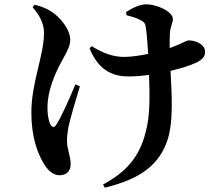

<svg xmlns="http://www.w3.org/2000/svg" viewBox="-20 -798 1040 894"><path d="M132 -764C159 -734 185 -692 185 -646C185 -540 126 -414 126 -274C126 -162 154 -87 181 -41C202 -4 228 18 256 18C290 18 309 -1 309 -34C309 -71 292 -104 292 -140C292 -168 295 -185 299 -208C309 -252 332 -332 352 -396L331 -405C305 -343 267 -254 241 -216C233 -203 223 -204 215 -218C206 -235 201 -265 201 -296C201 -375 234 -454 273 -523C293 -560 307 -584 307 -612C307 -667 252 -723 221 -743C197 -758 175 -768 141 -776ZM569 -727C596 -720 619 -714 639 -702C652 -695 658 -686 660 -663C664 -635 667 -591 670 -547C630 -539 590 -533 559 -533C508 -533 462 -549 407 -583L397 -573C443 -459 518 -442 580 -442C610 -442 642 -445 674 -449C677 -359 680 -261 659 -186C629 -62 563 5 460 61L468 76C604 42 710 -10 756 -135C789 -219 780 -361 774 -468C825 -480 868 -494 893 -506C925 -521 935 -537 935 -557C935 -589 895 -610 858 -610C852 -610 842 -604 808 -589L770 -574C770 -599 770 -623 771 -641C773 -676 785 -692 785 -709C785 -745 709 -778 661 -778C634 -778 597 -762 567 -742Z"/></svg>

Font: Noto Serif SC
Style: Bold
Weight: 700
Designer: Ryoko NISHIZUKA 西塚涼子 (kana & ideographs); Frank Grießhammer (Latin, Greek & Cyrillic); Wenlong ZHANG 张文龙 (bopomofo); San
Foundry: Adobe
Version: Version 2.001;hotconv 1.1.0;makeotfexe 2.6.0